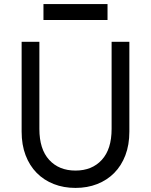

<svg xmlns="http://www.w3.org/2000/svg" viewBox="-20 -905 740 941"><path d="M350 16Q292 16 243.5 -3Q195 -22 160 -57.5Q125 -93 105.5 -144Q86 -195 86 -260V-700H173V-273Q173 -174 221 -121.5Q269 -69 350 -69Q431 -69 479 -121.5Q527 -174 527 -273V-700H614V-260Q614 -195 594.5 -144Q575 -93 540 -57.5Q505 -22 456.5 -3Q408 16 350 16ZM193 -885H507V-807H193Z"/></svg>

Font: NT Somic
Style: Regular
Weight: 400
Designer: Ravid Balaliev — lead type designer, mastering
Michael Voronin — secret advisor, marketing
Ivan Kovalenko — best boy
Foundry: NT Type
Version: Version 0.7